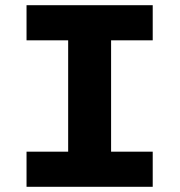

<svg xmlns="http://www.w3.org/2000/svg" viewBox="-20 -718 690 738"><path d="M242 0V-698H407V0ZM82 -698H567V-563H82ZM82 -135H567V0H82Z"/></svg>

Font: Azeret Mono Thin
Style: Bold
Weight: 700
Version: Version 1.002